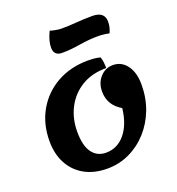

<svg xmlns="http://www.w3.org/2000/svg" viewBox="-151 -960 1024 1108"><g transform="rotate(-20 360.5 -406.0)"><path d="M320 25Q240 25 181.5 -7.5Q123 -40 91 -99Q59 -158 59 -238Q59 -344 106.5 -426Q154 -508 237 -554Q320 -600 427 -600Q446 -600 463 -598.5Q480 -597 501 -592Q507 -578 509 -560Q511 -542 511 -523Q422 -523 359 -484.5Q296 -446 262 -380.5Q228 -315 228 -234Q228 -148 259 -106Q290 -64 344 -64Q414 -64 461 -120.5Q508 -177 519 -274Q442 -319 442 -403Q442 -456 474 -491Q506 -526 552 -526Q605 -526 637.5 -482Q670 -438 670 -364Q670 -282 643 -211.5Q616 -141 568 -88Q520 -35 456.5 -5Q393 25 320 25ZM302 -692Q252 -692 252 -743Q252 -783 278 -837Q290 -833 310.5 -829Q331 -825 348 -825Q393 -825 440 -829Q487 -833 537 -833Q613 -833 613 -771Q613 -735 597 -704Q588 -707 567.5 -709.5Q547 -712 528 -712Q474 -712 413.5 -702Q353 -692 302 -692Z"/></g></svg>

Font: Lemonada SemiBold
Style: Regular
Weight: 600
Designer: Mohamed Gaber (Arabic), Eduardo Tunni (Latin)
Foundry: Kief Type Foundry
Version: Version 4.005; ttfautohint (v1.8.3)